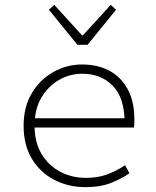

<svg xmlns="http://www.w3.org/2000/svg" viewBox="-20 -757 640 789"><path d="M330 12Q261 12 203 -18Q145 -48 111 -104.5Q77 -161 77 -240Q77 -318 111 -374.5Q145 -431 200 -461.5Q255 -492 317 -492Q383 -492 431 -465.5Q479 -439 505.5 -389Q532 -339 532 -270Q532 -261 532 -251.5Q532 -242 530 -233H99V-271H510L492 -253Q492 -355 443.5 -404.5Q395 -454 318 -454Q268 -454 223.5 -429Q179 -404 150.5 -356.5Q122 -309 122 -241Q122 -172 151 -124Q180 -76 228 -51Q276 -26 333 -26Q382 -26 421 -40.5Q460 -55 494 -78L512 -45Q480 -23 436.5 -5.5Q393 12 330 12ZM298 -573 181 -717 203 -737 317 -612H321L435 -737L457 -717L340 -573Z"/></svg>

Font: Source Code Pro ExtraLight Light
Style: Regular
Weight: 300
Monospace: yes
Version: Version 1.018;hotconv 1.0.116;makeotfexe 2.5.65601